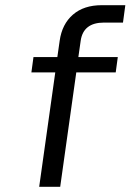

<svg xmlns="http://www.w3.org/2000/svg" viewBox="-20 -720 503 740"><path d="M382 -633H381Q301 -633 291 -563L282 -500H434L426 -441H274L212 0H131L193 -441H101L109 -500H201L210 -563Q219 -627 261 -663.5Q303 -700 372 -700H463L454 -633Z"/></svg>

Font: Fivo Sans Modern
Style: Italic
Weight: 400
Designer: Alexander Slobzheninov
Foundry: Alexander Slobzheninov
Version: 1.0